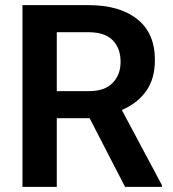

<svg xmlns="http://www.w3.org/2000/svg" viewBox="-20 -731 675 751"><path d="M469.2 0 330.6 -268.6H202.1V0H67.9V-710.9H326.2Q447.8 -710.9 516.8 -656.2Q585.9 -601.6 585.9 -496.6Q585.9 -422.4 551.3 -374.3Q516.6 -326.2 456.5 -300.8L613.3 -6.8V0ZM326.2 -605H202.1V-374.5H327.6Q389.2 -374.5 420.4 -406.5Q451.7 -438.5 451.7 -488.8Q451.7 -542 420.9 -573.5Q390.1 -605 326.2 -605Z"/></svg>

Font: Vazirmatn FD SemiBold
Style: Regular
Weight: 600
Designer: Saber Rastikerdar
Foundry: Saber Rastikerdar
Version: Version 33.001